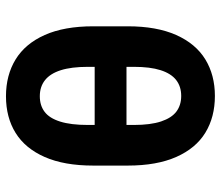

<svg xmlns="http://www.w3.org/2000/svg" viewBox="-70 -684 764 665"><g transform="rotate(90 312.5 -352.0)"><path d="M492.7 -297.4H141.9V-407.6H492.7ZM313.8 9.8Q240.9 9.8 186.4 -23.5Q131.9 -56.8 101.7 -124.4Q71.6 -191.9 71.6 -292.4V-412.1Q71.6 -512 101.7 -579.7Q131.9 -647.4 186.1 -680.6Q240.4 -713.8 312.8 -713.8Q386 -713.8 440 -680.8Q494 -647.9 524 -580.2Q554 -512.5 554 -412.1V-292.4Q554 -191.9 524.3 -124.4Q494.6 -56.8 440.8 -23.5Q387.1 9.8 313.8 9.8ZM312.8 -597.1Q279.9 -597.1 257.5 -579.5Q235 -561.8 223.5 -525.5Q212 -489.3 212 -433.2V-273.9Q212 -216.7 223.7 -180Q235.4 -143.3 258.1 -125.4Q280.8 -107.4 313.8 -107.4Q345.9 -107.4 367.9 -124.1Q389.9 -140.7 401.6 -177.9Q413.3 -215 413.3 -273.9V-433.2Q413.3 -490.9 401.1 -527.5Q388.9 -564 366.7 -580.6Q344.5 -597.1 312.8 -597.1Z"/></g></svg>

Font: WEMIX Pretendard Variable
Style: Regular
Weight: 400
Designer: Base glyphs from Inter by Rasmus Andersson; Hangeul glyphs from Noto Sans CJK(Source Han Sans) by Jang Soo-young and Kan
Foundry: Kil Hyung-jin
Version: Version 1.000;Glyphs 3.2 (3208)